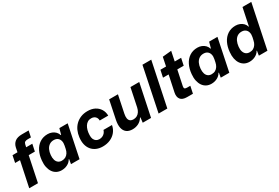

<svg xmlns="http://www.w3.org/2000/svg" viewBox="67 -1749 4034 2779"><g transform="rotate(-30 2084.0 -359.5)"><path d="M36 0 124 -419H42L66 -536H149L163 -606Q175 -664 216.5 -696.5Q258 -729 335 -729H447L425 -625H371Q342 -625 325.5 -615Q309 -605 304 -580L294 -536H397L372 -419H269L182 0Z M576 10Q530 10 493.5 -9Q457 -28 433.5 -63Q410 -98 399.5 -146.5Q389 -195 395 -255Q402 -339 434.5 -405Q467 -471 523.5 -508.5Q580 -546 656 -546Q694 -546 727 -532.5Q760 -519 783 -495Q806 -471 816 -438H822L849 -536H988L877 0H734L747 -77H740Q718 -36 673.5 -13Q629 10 576 10ZM646 -109Q683 -109 709.5 -124Q736 -139 753.5 -166.5Q771 -194 778 -230L788 -279Q797 -322 788 -355.5Q779 -389 754 -408Q729 -427 689 -427Q648 -427 617 -406Q586 -385 568 -347Q550 -309 546 -259Q542 -212 552.5 -178.5Q563 -145 587 -127Q611 -109 646 -109Z M1263 10Q1205 10 1158.5 -10Q1112 -30 1081 -67.5Q1050 -105 1037.5 -157.5Q1025 -210 1033 -276Q1040 -334 1062 -383Q1084 -432 1121.5 -468.5Q1159 -505 1209.5 -525.5Q1260 -546 1323 -546Q1392 -546 1442.5 -520Q1493 -494 1522 -447.5Q1551 -401 1552 -339H1410Q1410 -367 1398.5 -387Q1387 -407 1366.5 -418Q1346 -429 1318 -429Q1283 -429 1257.5 -413.5Q1232 -398 1214.5 -370.5Q1197 -343 1187.5 -307Q1178 -271 1177 -229Q1175 -189 1187 -162Q1199 -135 1221 -121Q1243 -107 1273 -107Q1301 -107 1324 -117.5Q1347 -128 1364 -147Q1381 -166 1389 -194H1531Q1520 -132 1483 -86Q1446 -40 1389.5 -15Q1333 10 1263 10Z M1762 10Q1701 10 1663.5 -18Q1626 -46 1614 -100Q1602 -154 1618 -231L1681 -536H1828L1768 -246Q1759 -203 1764 -172Q1769 -141 1789 -125Q1809 -109 1845 -109Q1877 -109 1903 -123.5Q1929 -138 1947 -165.5Q1965 -193 1973 -229L2037 -536H2184L2072 0H1933L1943 -84H1936Q1904 -34 1858.5 -12Q1813 10 1762 10Z M2198 0 2349 -729H2496L2344 0Z M2675 0Q2597 0 2566.5 -40Q2536 -80 2550 -149L2607 -418H2513L2538 -536H2632L2662 -682L2810 -696L2777 -536H2884L2859 -418H2752L2699 -166Q2694 -137 2705.5 -128Q2717 -119 2744 -119H2797L2772 0Z M3079 10Q3033 10 2996.5 -9Q2960 -28 2936.5 -63Q2913 -98 2902.5 -146.5Q2892 -195 2898 -255Q2905 -339 2937.5 -405Q2970 -471 3026.5 -508.5Q3083 -546 3159 -546Q3197 -546 3230 -532.5Q3263 -519 3286 -495Q3309 -471 3319 -438H3325L3352 -536H3491L3380 0H3237L3250 -77H3243Q3221 -36 3176.5 -13Q3132 10 3079 10ZM3149 -109Q3186 -109 3212.5 -124Q3239 -139 3256.5 -166.5Q3274 -194 3281 -230L3291 -279Q3300 -322 3291 -355.5Q3282 -389 3257 -408Q3232 -427 3192 -427Q3151 -427 3120 -406Q3089 -385 3071 -347Q3053 -309 3049 -259Q3045 -212 3055.5 -178.5Q3066 -145 3090 -127Q3114 -109 3149 -109Z M3715 10Q3669 10 3633 -9Q3597 -28 3573 -63Q3549 -98 3539 -146.5Q3529 -195 3535 -255Q3542 -339 3574.5 -405Q3607 -471 3663.5 -508.5Q3720 -546 3796 -546Q3834 -546 3867 -532.5Q3900 -519 3923 -495Q3946 -471 3955 -438H3960L4021 -729H4168L4017 0H3874L3886 -77H3880Q3858 -36 3813 -13Q3768 10 3715 10ZM3785 -109Q3822 -109 3848 -124Q3874 -139 3892 -166.5Q3910 -194 3917 -230L3928 -279Q3937 -322 3928 -355.5Q3919 -389 3893.5 -408Q3868 -427 3829 -427Q3787 -427 3756.5 -406Q3726 -385 3708 -347Q3690 -309 3685 -259Q3680 -212 3691 -178.5Q3702 -145 3726 -127Q3750 -109 3785 -109Z"/></g></svg>

Font: Mona Sans ExtraLight
Style: Bold Italic
Weight: 700
Italic angle: -11.6951°
Version: Version 2.000